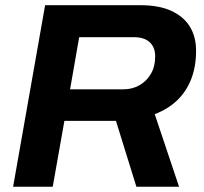

<svg xmlns="http://www.w3.org/2000/svg" viewBox="-20 -706 770 726"><path d="M29.6 0 150.6 -686.4H509.7Q581.3 -686.4 628.1 -664.8Q674.9 -643.1 698.2 -604.8Q721.4 -566.5 721.4 -514.3Q721.4 -454.3 703.1 -407.3Q684.8 -360.3 650.3 -327Q615.8 -293.7 565.1 -274.3L657 0H495.7L418.4 -249H223.5L179.4 0ZM245 -368.3H447.1Q480.4 -368.3 507.5 -383.8Q534.5 -399.2 550.7 -427Q566.8 -454.8 566.8 -492.6Q566.8 -527.2 546.1 -546.3Q525.5 -565.4 486 -565.4H279.4Z"/></svg>

Font: Archivo Variable SemiBold
Style: Italic
Weight: 600
Italic angle: -10°
Designer: Hector Gatti
Foundry: Omnibus-Type
Version: Version 2.001